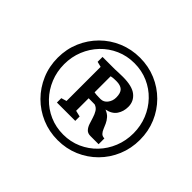

<svg xmlns="http://www.w3.org/2000/svg" viewBox="-175 -1188 1399 1399"><g transform="rotate(45 524.0 -489.0)"><path d="M130 -489.5Q130 -578.5 163 -655.5Q196 -732.5 254 -790.5Q312 -848.5 389.2 -881Q466.5 -913.5 554.5 -913.5Q643 -913.5 719.8 -881Q796.5 -848.5 854.5 -790.5Q912.5 -732.5 945 -655.5Q977.5 -578.5 977.5 -489.5Q977.5 -400.5 945 -323Q912.5 -245.5 854.5 -187.2Q796.5 -129 719.8 -96.2Q643 -63.5 554.5 -63.5Q466.5 -63.5 389.2 -96.2Q312 -129 254 -187.2Q196 -245.5 163 -323Q130 -400.5 130 -489.5ZM196.5 -489.5Q196.5 -413 223.8 -346.2Q251 -279.5 299.8 -228.8Q348.5 -178 413.5 -149.5Q478.5 -121 554.5 -121Q630 -121 695 -150Q760 -179 808.2 -229.5Q856.5 -280 883.5 -346.8Q910.5 -413.5 910.5 -489.5Q910.5 -565.5 883.5 -632Q856.5 -698.5 808.2 -749Q760 -799.5 695 -828Q630 -856.5 554.5 -856.5Q478 -856.5 412.8 -827.8Q347.5 -799 299 -748.2Q250.5 -697.5 223.5 -631Q196.5 -564.5 196.5 -489.5ZM398.5 -311.5V-663L357 -673.5V-724H445Q467.5 -723.5 484.2 -724Q501 -724.5 519.2 -725.5Q537.5 -726.5 565 -726.5Q661 -726.5 704.2 -691.5Q747.5 -656.5 747.5 -600Q747.5 -552 723.2 -515.8Q699 -479.5 643.5 -468Q674 -456 690.8 -436.8Q707.5 -417.5 717 -396.5Q726.5 -375.5 734 -357Q741.5 -338.5 753.2 -326.2Q765 -314 786.5 -313.5V-254H702.5Q674.5 -254 659.5 -270Q644.5 -286 636 -310.8Q627.5 -335.5 619.8 -361.8Q612 -388 599 -409.2Q586 -430.5 561 -439L498.5 -439.5V-310.5L546 -299V-254H357V-299ZM498.5 -500.5Q506.5 -498.5 518.5 -497.8Q530.5 -497 542.8 -496.8Q555 -496.5 564 -496.5Q595.5 -496.5 616.2 -523.2Q637 -550 637 -585.5Q637 -632.5 616.2 -651.8Q595.5 -671 552.5 -671Q540 -671 526.8 -670.2Q513.5 -669.5 498.5 -666Z"/></g></svg>

Font: Merriweather 20pt SemiBold
Style: Italic
Weight: 600
Italic angle: -7.8°
Version: Version 2.101